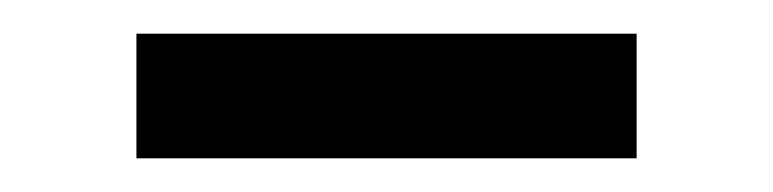

<svg xmlns="http://www.w3.org/2000/svg" viewBox="-20 -347 459 114"><path d="M61 -253V-327H358V-253Z"/></svg>

Font: M PLUS 2
Style: Regular
Weight: 400
Designer: Coji Morishita
Foundry: UNDERFOREST DESIGN
Version: Version 1.001